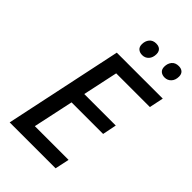

<svg xmlns="http://www.w3.org/2000/svg" viewBox="-268 -1003 1096 1096"><g transform="rotate(45 280.0 -455.0)"><path d="M38.1 0 189 -713.9H560.1L542 -627.9H270L224.6 -415.5H479L461.9 -330.6H207L154.8 -86.4H427.2L408.7 0ZM481.9 -806.2Q462.4 -806.2 449.7 -816.9Q437 -827.6 437 -849.1Q437 -875 451.4 -892.6Q465.8 -910.2 493.7 -910.2Q514.2 -910.2 525.6 -899.4Q537.1 -888.7 537.1 -868.7Q537.1 -839.8 521.2 -823Q505.4 -806.2 481.9 -806.2ZM301.3 -806.2Q281.2 -806.2 268.6 -816.9Q255.9 -827.6 255.9 -849.1Q255.9 -875 270.3 -892.6Q284.7 -910.2 311.5 -910.2Q325.7 -910.2 335.4 -905.3Q345.2 -900.4 350.3 -891.1Q355.5 -881.8 355.5 -868.7Q355.5 -839.8 340.1 -823Q324.7 -806.2 301.3 -806.2Z"/></g></svg>

Font: Open Sans Medium
Style: Italic
Weight: 500
Italic angle: -12°
Designer: Monotype Design Team
Foundry: Monotype Imaging Inc.
Version: Version 3.000